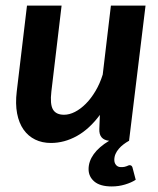

<svg xmlns="http://www.w3.org/2000/svg" viewBox="-20 -505 567 688"><path d="M200.7 -484.9 164.1 -177.2Q158.7 -131.8 169.7 -112.8Q180.7 -93.8 209.5 -93.8Q228.5 -93.8 248.5 -104Q268.6 -114.3 287.4 -133.1Q306.2 -151.9 322 -178.5Q337.9 -205.1 348.1 -237.8L377.4 -484.9H501.5L442.4 0H441.4Q431.6 5.4 422.4 12.5Q413.1 19.5 405.8 28.1Q398.4 36.6 394 46.6Q389.6 56.6 389.6 67.9Q389.6 79.1 396 86.4Q402.3 93.8 413.6 93.8Q421.4 93.8 426.3 92.8Q431.2 91.8 434.6 90.3Q438 88.9 439.9 87.9Q441.9 86.9 444.3 86.9Q452.1 86.9 454.6 94.7L466.3 139.2Q450.7 149.4 428 156.2Q405.3 163.1 380.4 163.1Q338.9 163.1 318.1 145.5Q297.4 127.9 297.4 101.1Q297.4 73.2 315.9 47.4Q334.5 21.5 371.1 -0.5Q334.5 -4.4 335.9 -42.5L337.9 -93.3Q300.3 -42.5 255.4 -17.6Q210.4 7.3 162.6 7.3Q130.9 7.3 106 -4.9Q81.1 -17.1 64.5 -40.5Q47.9 -64 41.3 -98.4Q34.7 -132.8 40 -177.2L76.7 -484.9Z"/></svg>

Font: Carlito
Style: Bold Italic
Weight: 700
Italic angle: -7°
Designer: Lukasz Dziedzic
Foundry: tyPoland Lukasz Dziedzic
Version: Version 1.104